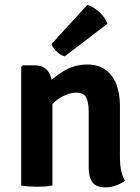

<svg xmlns="http://www.w3.org/2000/svg" viewBox="-20 -775 586 802"><path d="M124.5 -502Q163 -502 181 -476.8Q199 -451.5 199 -408V0Q185.5 2.5 168.2 3.8Q151 5 134 5Q117.5 5 100 3.8Q82.5 2.5 68.5 0V-495.5L75 -502ZM481 -115.5Q481 -88 485.8 -63.5Q490.5 -39 502 -20.5Q488 -9 466.2 -0.8Q444.5 7.5 420.5 7.5Q381.5 7.5 366 -13.5Q350.5 -34.5 350.5 -74.5V-307Q350.5 -349 339.8 -368.5Q329 -388 298.5 -388Q278 -388 253.5 -378Q229 -368 206 -347.5Q183 -327 167 -296V-415Q201.5 -451 246.2 -478.2Q291 -505.5 344.5 -505.5Q391 -505.5 421.2 -483.2Q451.5 -461 466.2 -422.2Q481 -383.5 481 -334ZM345 -755Q370.5 -747 395.2 -724.2Q420 -701.5 428.5 -675.5L250 -539.5Q233.5 -544.5 217.8 -558.5Q202 -572.5 195 -591Z"/></svg>

Font: Signika SemiBold
Style: Regular
Weight: 600
Designer: Anna Giedry
Foundry: Anna Giedry
Version: Version 2.001